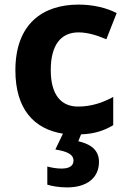

<svg xmlns="http://www.w3.org/2000/svg" viewBox="-20 -576 556 836"><path d="M411 129C411 70 364 49 321 39L333 9C392 7 435 -8 473 -31V-154C428 -129 377 -112 320 -112C246 -112 201 -163 201 -271C201 -380 245 -435 322 -435C362 -435 403 -422 443 -405L488 -519C444 -542 385 -556 322 -556C164 -556 47 -470 47 -270C47 -101 128 -14 254 6L221 75C272 83 300 96 300 123C300 147 281 158 247 158C226 158 205 154 186 149V228C205 234 236 240 272 240C359 240 411 198 411 129Z"/></svg>

Font: Noto Sans Canadian Aboriginal
Style: Bold
Weight: 700
Designer: Monotype Design Team, Typotheque's Kevin King
Foundry: Monotype Imaging Inc.
Version: Version 2.004